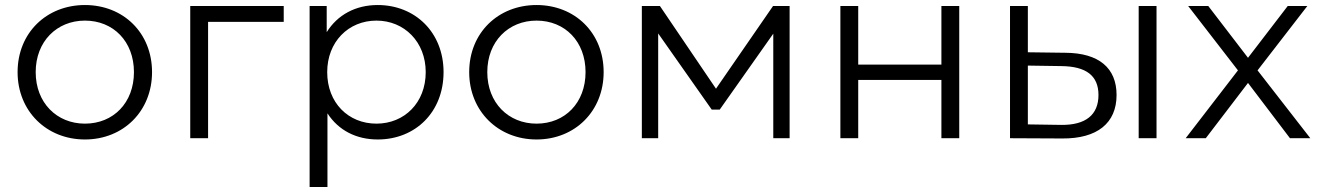

<svg xmlns="http://www.w3.org/2000/svg" viewBox="-20 -550 5249 764"><path d="M50 -263C50 -108 165 5 318 5C471 5 585 -108 585 -263C585 -419 471 -530 318 -530C165 -530 50 -419 50 -263ZM122 -263C122 -385 206 -468 318 -468C431 -468 513 -385 513 -263C513 -141 431 -58 318 -58C206 -58 122 -141 122 -263Z M1109 -526H737V0H808V-463H1109Z M1212 -526V194H1283V-99C1327 -31 1398 5 1483 5C1633 5 1745 -104 1745 -263C1745 -421 1632 -530 1483 -530C1395 -530 1323 -491 1280 -422V-526ZM1478 -468C1589 -468 1674 -383 1674 -263C1674 -141 1589 -58 1478 -58C1366 -58 1282 -141 1282 -263C1282 -383 1366 -468 1478 -468Z M1847 -263C1847 -108 1962 5 2115 5C2268 5 2382 -108 2382 -263C2382 -419 2268 -530 2115 -530C1962 -530 1847 -419 1847 -263ZM1919 -263C1919 -385 2003 -468 2115 -468C2228 -468 2310 -385 2310 -263C2310 -141 2228 -58 2115 -58C2003 -58 1919 -141 1919 -263Z M2534 0H2599V-417L2812 -114H2844L3057 -416V0H3122V-526H3056L2829 -197L2606 -526H2534Z M3324 0H3395V-232H3726V0H3797V-526H3726V-293H3395V-526H3324Z M4207 1C4346 2 4423 -60 4423 -172C4423 -280 4352 -339 4220 -340L4070 -342V-526H3999V0ZM4203 -287C4302 -286 4351 -249 4351 -172C4351 -93 4300 -52 4203 -53L4070 -55V-289ZM4511 0H4582V-526H4511Z M4698 0H4778L4946 -220L5113 0H5194L4984 -270L5182 -526H5104L4946 -320L4788 -526H4708L4906 -270Z"/></svg>

Font: Malon Grotesk
Style: Regular
Weight: 400
Designer: Julieta Ulanovsky
Foundry: Julieta Ulanovsky
Version: Version 7.200